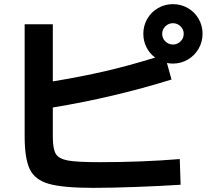

<svg xmlns="http://www.w3.org/2000/svg" viewBox="-20 -865 1040 927"><path d="M99 -208V-748H235V-472Q374 -495 486.5 -521Q599 -547 729 -587Q702 -607 687 -637Q672 -667 672 -702Q672 -741 691 -774Q710 -807 743 -826Q776 -845 815 -845Q854 -845 887 -826Q920 -807 939 -774Q958 -741 958 -702Q958 -663 939 -630Q920 -597 887 -577.5Q854 -558 815 -558Q800 -558 786 -561L808 -481Q527 -394 235 -346V-205Q235 -146 249.5 -122Q264 -98 308.5 -90Q353 -82 460 -82Q665 -82 848 -97L852 27Q760 33 639 37.5Q518 42 430 42Q286 42 217.5 23Q149 4 124 -47.5Q99 -99 99 -208ZM815 -650Q836 -650 851.5 -665Q867 -680 867 -702Q867 -723 851.5 -738Q836 -753 815 -753Q794 -753 778.5 -738Q763 -723 763 -702Q763 -680 778.5 -665Q794 -650 815 -650Z"/></svg>

Font: Enso
Style: Bold
Weight: 700
Designer: Coji Morishita
Foundry: UNDERFOREST DESIGN
Version: Version 1.000